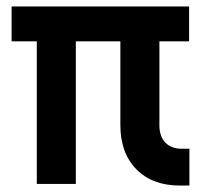

<svg xmlns="http://www.w3.org/2000/svg" viewBox="-20 -570 640 595"><path d="M537 5Q452 5 402.5 -45.5Q353 -96 353 -182V-442H215V0H94V-442H16V-550H566V-442H474V-182Q474 -147 492.5 -128Q511 -109 543 -109H567V5Z"/></svg>

Font: Pitagon Sans Mono
Style: Bold
Weight: 700
Monospace: yes
Designer: Travis Tran
Foundry: Pitagon
Version: Version 1.001; ttfautohint (v1.8.4.7-5d5b);gftools[0.9.26]